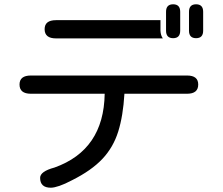

<svg xmlns="http://www.w3.org/2000/svg" viewBox="-20 -833 1040 895"><path d="M787 -655Q754 -655 754 -690V-778Q754 -813 787 -813Q820 -813 820 -778V-690Q820 -655 787 -655ZM894 -655Q861 -655 861 -690V-778Q861 -813 894 -813Q927 -813 927 -778V-690Q927 -655 894 -655ZM241 -654Q188 -654 188 -697Q188 -739 241 -739H728V-690Q729 -668 739 -654ZM217 42Q167 42 167 -4Q167 -34 234 -52Q464 -134 468 -396H124Q71 -396 71 -439Q71 -481 124 -481H852Q904 -481 904 -439Q904 -396 852 -396H560Q554 -293 531 -219.5Q508 -146 457 -92Q406 -38 316 7Q282 25 257 33.5Q232 42 217 42Z"/></svg>

Font: Huninn
Style: Regular
Weight: 400
Designer: justfont
Foundry: justfont
Version: Version 1.003